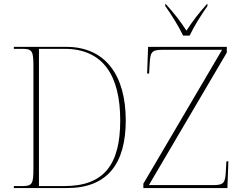

<svg xmlns="http://www.w3.org/2000/svg" viewBox="-20 -951 1215 971"><path d="M906 -771H939C960 -816 1000 -880 1029 -920V-931H1027C982 -881 955 -845 923 -796C891 -845 863 -881 818 -931H816V-920C845 -880 885 -816 906 -771ZM50 0H319C523 0 616 -123 616 -342C616 -569 514 -714 315 -714H50V-704H93C143 -704 149 -693 149 -616V-98C149 -21 143 -10 93 -10H50ZM705 0H1130L1135 -135H1125L1122 -83C1119 -29 1113 -15 1061 -15H733L1127 -685V-714H729L724 -579H734L737 -630C740 -685 746 -699 798 -699H1103L705 -22ZM305 -10H177V-704H306C503 -704 588 -567 588 -342C588 -117 505 -10 305 -10Z"/></svg>

Font: Noto Serif Display Thin
Style: Regular
Weight: 100
Designer: Monotype Design Team
Foundry: Monotype Imaging Inc.
Version: Version 2.009